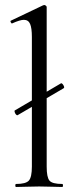

<svg xmlns="http://www.w3.org/2000/svg" viewBox="-20 -745 302 765"><path d="M50 -286Q47 -285 43.5 -289Q40 -293 38.5 -298.5Q37 -304 39 -305L223 -413Q226 -414 229.5 -410Q233 -406 235 -400.5Q237 -395 233 -393ZM44 0Q41 0 41 -6Q41 -12 44 -12Q83 -12 95 -25.5Q107 -39 107 -81V-598Q107 -633 100 -649.5Q93 -666 75 -666Q60 -666 29 -652Q26 -650 23 -656Q20 -662 24 -663L152 -724Q154 -725 157 -725Q159 -725 162.5 -722.5Q166 -720 166 -717V-81Q166 -39 177 -25.5Q188 -12 228 -12Q231 -12 231 -6Q231 0 228 0Q211 0 187 -1Q163 -2 136 -2Q110 -2 85.5 -1Q61 0 44 0Z"/></svg>

Font: Cormorant Light
Style: Regular
Weight: 400
Version: Version 4.000